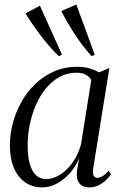

<svg xmlns="http://www.w3.org/2000/svg" viewBox="-20 -823 536 854"><path d="M394.5 -73.5Q391 -50 396.8 -41Q402.5 -32 414.5 -32Q423.5 -32 436.8 -40Q450 -48 463 -64L473 -47.5Q468 -38.5 454.5 -24.8Q441 -11 421.2 -0.2Q401.5 10.5 376.5 10.5Q347.5 10.5 332.8 -8.2Q318 -27 322.5 -63.5L332 -119Q317.5 -83.5 291.8 -54Q266 -24.5 234 -7Q202 10.5 168.5 10.5Q124.5 10.5 92 -12Q59.5 -34.5 41.8 -76.2Q24 -118 24 -177Q24 -226 37.2 -275.8Q50.5 -325.5 75.8 -370.5Q101 -415.5 137.8 -450.5Q174.5 -485.5 221.5 -505.8Q268.5 -526 324.5 -526Q351.5 -526 376 -519.5Q400.5 -513 420.5 -501L466.5 -520.5ZM386 -467Q378 -482 361.5 -490.8Q345 -499.5 320.5 -499.5Q279 -499.5 244.8 -480.8Q210.5 -462 184 -429.5Q157.5 -397 139.5 -355.2Q121.5 -313.5 112.2 -267.8Q103 -222 103 -176.5Q103 -125.5 113 -92Q123 -58.5 141.2 -42.5Q159.5 -26.5 184 -26.5Q208.5 -26.5 232.5 -38Q256.5 -49.5 277.8 -70.5Q299 -91.5 315.2 -119.8Q331.5 -148 340.5 -182ZM241.5 -573Q220 -594 198.5 -618.8Q177 -643.5 157.8 -669.2Q138.5 -695 122 -719.2Q105.5 -743.5 93.5 -763.5L157.5 -797.5L255.5 -580.5ZM387.5 -573Q367 -595.5 347.2 -621.5Q327.5 -647.5 310 -674.8Q292.5 -702 278 -727.2Q263.5 -752.5 253 -774L319.5 -803L401.5 -579.5Z"/></svg>

Font: Merriweather 120pt Light
Style: Italic
Weight: 300
Italic angle: -7.8°
Version: Version 2.101